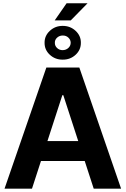

<svg xmlns="http://www.w3.org/2000/svg" viewBox="-20 -1133 754 1153"><path d="M172.1 0H7.2L258.4 -727.5H456.4L707.2 0H542.8L360.2 -561.3H354.3ZM162.3 -285.9H551.4V-166.2H162.3ZM308.6 -1010.7 379.9 -1113.3H505.7L405.1 -1010.7ZM356.6 -774.8Q311.2 -774.5 279.2 -804.1Q247.2 -833.7 247.7 -876.3Q247.2 -918 279.2 -947.8Q311.2 -977.6 356.6 -977.6Q402.1 -977.6 434.1 -947.8Q466.1 -918 465.6 -876.3Q466.1 -833.7 434.1 -804.1Q402.1 -774.5 356.6 -774.8ZM356.6 -831.9Q376.6 -832.2 390.5 -845Q404.4 -857.8 404.5 -876.3Q404.4 -894.1 390.6 -907.1Q376.9 -920 356.6 -919.7Q337 -919.7 322.9 -906.9Q308.9 -894.1 309.4 -876.3Q308.9 -857.8 322.8 -844.7Q336.7 -831.6 356.6 -831.9Z"/></svg>

Font: Inter Tight
Style: Regular
Weight: 400
Designer: Rasmus Andersson
Foundry: rsms
Version: Version 3.002